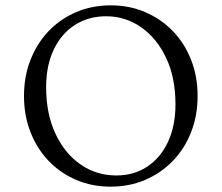

<svg xmlns="http://www.w3.org/2000/svg" viewBox="-20 -690 831 720"><path d="M395 10Q325 10 265.5 -15.5Q206 -41 162.5 -86.5Q119 -132 94.5 -194Q70 -256 70 -330Q70 -404 94.5 -466Q119 -528 162.5 -573.5Q206 -619 265.5 -644.5Q325 -670 395 -670Q465 -670 524.5 -644.5Q584 -619 628 -573.5Q672 -528 696.5 -466Q721 -404 721 -330Q721 -256 696.5 -194Q672 -132 628 -86.5Q584 -41 524.5 -15.5Q465 10 395 10ZM416 -32Q482 -32 532 -65Q582 -98 610 -158Q638 -218 638 -299Q638 -399 603 -473Q568 -547 509 -588Q450 -629 378 -629Q312 -629 261 -596.5Q210 -564 181.5 -504Q153 -444 153 -363Q153 -263 188 -188.5Q223 -114 282.5 -73Q342 -32 416 -32Z"/></svg>

Font: Spectral SC Light
Style: Regular
Weight: 300
Designer: Jean-Baptiste Levee
Foundry: Production Type
Version: Version 2.001